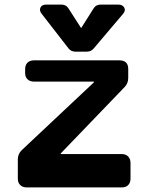

<svg xmlns="http://www.w3.org/2000/svg" viewBox="-20 -820 649 840"><path d="M335 -697 390 -784Q400 -800 421 -800H497Q516 -800 523.5 -787Q531 -774 518 -759L390 -608Q378 -594 360 -594H310Q291 -594 280 -608L162 -760Q151 -774 157 -787Q163 -800 183 -800H248Q269 -800 279 -784ZM97 0Q80 0 69 -10Q58 -20 58 -38V-123Q58 -146 75 -163L390 -459Q394 -463 388 -463H129Q111 -463 100.5 -473Q90 -483 90 -500V-518Q90 -535 100 -545.5Q110 -556 129 -556H502Q541 -556 541 -518V-479Q541 -456 526 -440L246 -149Q243 -146 249 -146H512Q531 -146 541 -135Q551 -124 551 -107V-38Q551 -21 541 -10.5Q531 0 512 0Z"/></svg>

Font: OpenDyslexic3
Style: Bold
Weight: 700
Designer: Abelardo Gonzalez
Version: Version 1.000;PS 001.001;hotconv 1.0.56